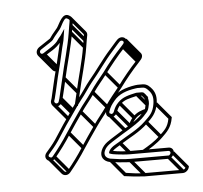

<svg xmlns="http://www.w3.org/2000/svg" viewBox="-54 -760 931 879"><g transform="rotate(-5 412.0 -320.5)"><path d="M163.9 -64.2C154.9 -53.3 139.4 -65.1 148.2 -75.7C162.3 -91.9 178.4 -110.2 193.6 -132.5C213.3 -161.3 232.3 -193.2 252.5 -221.3C272.1 -248 297.5 -287.6 316.8 -312C333.6 -331.6 359.1 -371.8 372.6 -387.8C408.1 -429.6 442.4 -480.8 478.4 -520.5C489.6 -532.8 495.9 -540.2 506.7 -552.7L514.7 -561.3C524.2 -570.9 540.3 -560.8 530.1 -549.5L521.3 -539.3C488.8 -504.6 458.2 -467.9 429.2 -427.7C404.3 -396.6 387.5 -377.6 363.6 -342.5C341.6 -310.2 324.6 -292.7 301.3 -258.5C278.8 -225.4 259.8 -199.6 238.5 -166.2C214.4 -128.3 189.4 -95 163.9 -64.2ZM175.1 -55.8C200.9 -87.1 226.4 -121.1 251.1 -159.8C271.7 -192.2 290.9 -218.3 313.5 -251.5C335.5 -283.9 353.3 -302.5 375.8 -335.5C399 -369.7 416.9 -388.1 441 -420.1C470.4 -459.2 500.1 -496.4 532.1 -530.5L540.1 -539.8C564.9 -567.2 529.6 -596 504.5 -570.7L495.9 -561.5C485.1 -548.8 478.9 -541.6 467.9 -529.5C430.4 -488.2 396.3 -437.1 361.6 -396.2C346.3 -378.2 320.9 -338 305.6 -320.3C284.4 -295.6 259.7 -254.7 240.7 -228.7C219.9 -199.9 200.4 -167.3 181.5 -139.5C167.1 -118.4 151.4 -100.5 137.2 -84.2C114.9 -57.3 152 -27.9 175.1 -55.8ZM608.3 -264C607.5 -258.9 606.4 -253.6 604.9 -248.5L604.8 -248C603.7 -241.5 599.5 -236.5 592.7 -229.9C587.8 -225 583.2 -218.8 575 -211.2C539.5 -180.5 494.9 -158.5 453.3 -131.1C431.9 -116.9 402.8 -103.4 390.3 -72.8C377.6 -41.9 397.1 -21.6 421.2 -16.6C449.7 -12.1 478.5 -9.4 511.8 -7.5L512 -7.5H688.2C702.2 -7.5 715.6 -19.8 717.8 -33.5C720 -47.4 710 -58.5 696.3 -58.5H520.3C493.2 -58.5 464.6 -60.7 441.1 -65.7C448.3 -74 467.3 -84.1 477.8 -91C520.3 -118.4 567.8 -139.3 606.7 -177C630.5 -200.2 652.2 -219.5 659.3 -264C663.9 -293 659.2 -313.6 645.9 -331.2C636 -342.9 624.6 -357.5 601.6 -357.5H589.1C582.9 -357.5 577.6 -357.7 569 -356.4C523.6 -349.5 486.2 -336.5 457.9 -303.3C442.9 -285.7 434.3 -273.5 426.1 -249.3C423.1 -240.4 424.5 -232.5 428.9 -227.2C442.4 -211.2 468.4 -222.2 474.6 -241C480.7 -256.6 482.2 -260.7 494.6 -274.7C512.4 -294.7 535.3 -298.3 569.5 -306.5H592.2C603.9 -298.2 611.7 -285.2 608.3 -264ZM690.6 -22.5H514.6C481.6 -22.5 454.1 -27.3 426 -31.4C409.1 -35.1 395.3 -47.3 404.2 -69.2C413.7 -92.4 436.2 -103.1 460.3 -119C500.7 -145.6 545.9 -167.8 584.1 -200.7C592.1 -207.6 599.2 -215.9 603 -220.5C610.5 -228 617.1 -236 619.7 -247.6C621.2 -254.1 622.4 -258.4 623.3 -264C626.4 -283.4 621.6 -299.4 612.5 -310.2C608.9 -314.4 603.7 -321.5 595.9 -321.5H570C537.1 -313.7 508 -309.2 484 -283.6C472.1 -270.7 466.9 -261.1 460.3 -243.6C454.8 -229.5 436 -233.5 440.4 -246.7C448 -269.1 455.2 -278 468.8 -294.7C491.6 -322.6 525.9 -335.5 569.2 -341.6C574.9 -342.5 580.3 -343.2 585.8 -342.5H599.2C614.5 -342.5 622.6 -333.6 632.3 -322.2C644.1 -307.9 648.6 -290.8 644.3 -264C638 -224.1 621.5 -210.7 597 -187C560.7 -151.8 515.8 -131.9 470.9 -103.1C461 -96.4 431.1 -84.3 423.4 -62.7L422.5 -56.3C432.2 -51 447.1 -49.4 458.2 -48C475.8 -45.9 497.7 -43.5 517.9 -43.5H693.9C699.2 -43.5 703.7 -38.9 702.8 -33.5C701.9 -27.9 695.6 -22.5 693.9 -22.5ZM163.1 -539C150.8 -530.6 141.3 -547.8 153 -556C167.5 -566.4 191.1 -580.2 205.9 -591.3C210.1 -594.5 213.2 -598.8 215.9 -603.3C222.9 -613.8 236.1 -627.3 246.4 -641.2C254.3 -651.9 260.6 -667.8 268.2 -678.6C275.6 -689 279.5 -691.3 286.4 -687C299.1 -679.1 295.9 -682.2 291.2 -653L286.3 -622C276 -556.7 252.9 -481.7 239 -417.5C232.6 -388.7 224.2 -354.4 217.5 -325.9L213.5 -313.6L213.4 -313C213 -310.7 212.1 -309.2 210.8 -308C201.5 -299.3 192.1 -309 192.9 -316.4L196.7 -328.1C207.6 -369.5 215.6 -413.1 226.7 -454.1C237.8 -494.4 248.3 -549.9 259.1 -588.6L267.5 -641.7L248.8 -613.4C245.3 -608.1 237.7 -601.1 233.6 -594.2C221.1 -572.9 187.2 -555.3 163.1 -539ZM170.3 -527C189.9 -540.3 223 -555.3 242.1 -581.3C232.6 -543.5 222 -492.2 212.1 -455.9C200.7 -414 192.3 -372.3 182.1 -329.9L178.1 -317.6L178 -317C177 -310.7 178.2 -304.6 181.3 -299.5C192.3 -280.4 223.9 -291.4 228.3 -312.4L232.1 -324.1C239.5 -353.2 247.3 -387.2 253.8 -416.5C267.6 -479.9 290.7 -555 301.3 -622L306.2 -653C308.9 -669.8 314.9 -681.3 306 -691.9C303.5 -694.9 300.2 -697.4 295.9 -700C264.7 -719.4 247 -666.1 234.6 -648.8C225.2 -636.3 212.4 -623.5 203.1 -609.3C201.3 -606.7 200.9 -605.5 197.7 -602.5C184.6 -592.8 158.8 -577.6 145.7 -568C116.7 -546.6 140.6 -506.9 170.3 -527ZM160.6 -527.7 216.4 -461.4 228.7 -472 172.9 -538.3ZM233.8 -585.7 243.1 -574.6 255.4 -585.2 246.1 -596.3ZM214.8 -307.7 264.3 -248.9 276.6 -259.5 227.1 -318.3ZM218.6 -319.7 270.6 -258 282.8 -268.6 230.9 -330.3ZM240.2 -411.7 299.7 -341 312 -351.6 252.5 -422.3ZM287.7 -616.7 347.2 -546 359.5 -556.6 300 -627.3ZM292.6 -647.7 352.1 -577 364.4 -587.6 304.9 -658.3ZM428 -56.7 429.5 -54.9 441.8 -65.5 440.3 -67.3ZM471.6 -91.7 510.2 -45.8 522.5 -56.4 483.8 -102.3ZM599 -176.7 658.5 -106 670.8 -116.6 611.3 -187.3ZM464.5 -236.7 524 -166 536.3 -176.6 476.8 -247.3ZM486.4 -273.7 545.9 -203 558.2 -213.6 498.7 -284.3ZM566.9 -308.7 612.3 -254.8 624.6 -265.4 579.2 -319.3ZM591.9 -308.7 611.2 -285.8 623.5 -296.4 604.2 -319.3ZM510.6 -9.7 570.1 61 582.4 50.4 522.8 -20.3ZM686.6 -9.7 746.1 61 758.4 50.4 698.8 -20.3ZM166.7 -54.7 226.2 16 238.5 5.4 179 -65.3ZM242 -157.7 301.5 -87 313.8 -97.6 254.3 -168.3ZM304.6 -249.7 364.1 -179 376.4 -189.6 316.8 -260.3ZM366.9 -333.7 426.4 -263 438.7 -273.6 379.2 -344.3ZM432.3 -418.7 491.8 -348 504.1 -358.6 444.6 -429.3ZM523.9 -529.7 583.4 -459 595.7 -469.6 536.2 -540.3ZM532.5 -539.7 592 -469 604.3 -479.6 544.8 -550.3ZM535 -561.4 594.5 -490.7C597.4 -487.3 597.6 -483.4 592.9 -478.8L584.1 -468.6C551.7 -433.9 521 -397.2 492 -357C467.1 -325.9 450.4 -306.8 426.4 -271.8C404.4 -239.5 387.4 -222 364.1 -187.8C341.6 -154.7 322.6 -128.9 301.4 -95.5C277.2 -57.6 252.2 -24.3 226.8 6.6C221.7 12.7 214.7 12.1 210.4 7.1L150.9 -63.6L138.6 -53L198.1 17.7C206.2 27.3 224.8 30.8 237.9 14.9C263.7 -16.4 289.3 -50.4 313.9 -89C334.6 -121.5 353.8 -147.6 376.3 -180.8C398.3 -213.2 416.2 -231.8 438.6 -264.8C461.9 -299 478.5 -317.9 503.7 -349.2C533 -388.8 562.6 -425.3 594.9 -459.8L602.9 -469.1C613.9 -481.2 613.6 -493.3 606.8 -501.3L547.3 -572ZM707.5 -28.2 764.8 39.9C762.4 45 757.4 48.2 753.4 48.2H577.4C545.6 48.2 517.4 43.4 491.3 39.6L433.3 -29.3L421 -18.7L482 53.8C511.4 58.1 540.5 61.3 574.6 63.2L574.8 63.2H751C765 63.2 778.5 50.9 780.7 37.2L781.1 34.1L719.8 -38.8ZM611.5 -245.7C587.5 -239.9 565.6 -232.9 546.8 -212.9C534.9 -200.1 529.7 -190.2 523.1 -172.9C522.7 -171.8 522.4 -170.6 521.9 -169.8L535.3 -164.8C535.8 -165.8 537.2 -169.7 537.2 -169.7C543.7 -186.7 544.9 -189.7 557.5 -204C571.4 -219.8 589.1 -225.4 612.9 -231.2ZM512 -164C508.7 -164 505.7 -165.2 504.1 -167.1L444.6 -237.8L432.3 -227.2L491.8 -156.5C496.2 -151.3 502.9 -148.9 509.8 -149ZM649 -258.7 706.6 -190.2C699.6 -152 683.8 -139.3 659.8 -116.2C634.8 -92.1 606.2 -74.9 575.7 -57.3L581.7 -44.7C612 -62.1 642.7 -80.5 669.5 -106.3C693.4 -129.4 715.1 -148.8 722.2 -193.3L722.7 -196.4L661.3 -269.3ZM293.7 -681.3 353.2 -610.6C356.4 -606.8 354.2 -603.8 350.8 -582.3L345.8 -551.3C335.5 -486 312.4 -411 298.5 -346.8C294.2 -327.5 289.1 -306.2 284.2 -285.5L299 -284.3C303.9 -305 309 -326.4 313.3 -345.8C327.1 -409.2 350.3 -484.3 360.8 -551.3L365.8 -582.3C368.4 -599.1 374.4 -610.6 365.5 -621.2L306 -691.9ZM256.9 -235.2C256.1 -235.7 255.4 -236.2 254.8 -236.9L195.3 -307.6L183 -297L242.6 -226.3C244.1 -224.4 246 -222.9 248.1 -221.8ZM219.1 -466.4C215.3 -465.1 212.1 -466.1 209.7 -469L150.1 -539.7L137.9 -529.1L197.4 -458.4C202.5 -452.2 211.6 -448.7 222.1 -452.4Z"/></g></svg>

Font: CiSf OpenHand
Style: GlsObl
Weight: 400
Foundry: Cannot Into Space Fonts
Version: Version 0.7892